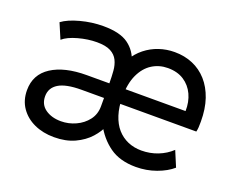

<svg xmlns="http://www.w3.org/2000/svg" viewBox="-91 -680 1034 844"><g transform="rotate(20 426.0 -258.5)"><path d="M224.6 7.8Q172.9 7.8 131.8 -11Q90.8 -29.8 66.9 -64.5Q43 -99.1 43 -146.5Q43 -219.7 103.3 -258.8Q163.6 -297.9 267.6 -297.9H386.7V-229.5H267.6Q195.3 -229.5 161.1 -208.5Q127 -187.5 127 -148.4Q127 -109.9 156.2 -89.1Q185.5 -68.4 229.5 -68.4Q265.1 -68.4 298.1 -83.5Q331.1 -98.6 352.1 -126Q373 -153.3 373 -190.4V-299.8Q373 -329.1 370.8 -356Q368.7 -382.8 358.4 -403.8Q348.1 -424.8 325.2 -437Q302.2 -449.2 260.7 -449.2Q219.2 -449.2 173.8 -436.8Q128.4 -424.3 105.5 -404.3L75.2 -475.6Q104 -497.1 156.7 -511.2Q209.5 -525.4 262.7 -525.4Q341.3 -525.4 380.4 -496.8Q419.4 -468.3 432.6 -421.9H411.1Q431.2 -455.6 460.2 -478.8Q489.3 -502 524.2 -513.7Q559.1 -525.4 596.7 -525.4Q643.1 -525.4 681.6 -509Q720.2 -492.7 748.8 -460.7Q777.3 -428.7 793 -382.8Q808.6 -336.9 808.6 -277.3Q808.6 -261.7 807.9 -250.2Q807.1 -238.8 804.7 -229.5H434.6V-297.9H729.5Q730.5 -340.8 714.6 -375Q698.7 -409.2 668 -429.2Q637.2 -449.2 592.8 -449.2Q552.2 -449.2 519.3 -428.5Q486.3 -407.7 466.8 -366Q447.3 -324.2 447.3 -261.7Q447.3 -214.4 459 -178Q470.7 -141.6 491.9 -117.4Q513.2 -93.3 542.2 -80.8Q571.3 -68.4 605.5 -68.4Q646 -68.4 682.1 -82.5Q718.3 -96.7 745.1 -122.1L775.4 -49.8Q747.1 -24.9 701.9 -8.5Q656.7 7.8 607.4 7.8Q532.2 7.8 483.9 -26.9Q435.5 -61.5 405.3 -120.1H426.8Q415 -89.4 388.4 -59.8Q361.8 -30.3 320.8 -11.2Q279.8 7.8 224.6 7.8Z"/></g></svg>

Font: Reddit Sans
Style: Regular
Weight: 400
Designer: Stephen Hutchings
Foundry: Reddit
Version: Version 1.014